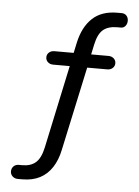

<svg xmlns="http://www.w3.org/2000/svg" viewBox="-60 -760 720 995"><g transform="rotate(5 300.0 -262.5)"><path d="M71 189Q54 189 43 178.5Q32 168 32 153Q32 137 42.5 126.5Q53 116 69 116H88Q132 116 158 93Q184 70 196 14L290 -427L307 -417H202Q185 -417 174 -427Q163 -437 163 -452Q163 -467 174 -477Q185 -487 202 -487H318L299 -472L314 -542Q332 -624 380 -669Q428 -714 509 -714H532Q548 -714 557.5 -703.5Q567 -693 567 -677Q567 -661 558 -650Q549 -639 535 -639H516Q469 -639 442.5 -617Q416 -595 404 -538L390 -472L376 -487H483Q500 -487 511 -477Q522 -467 522 -452Q522 -437 511 -427Q500 -417 483 -417H362L381 -428L285 18Q274 72 249 110.5Q224 149 185.5 169Q147 189 94 189Z"/></g></svg>

Font: Nunito ExtraLight Medium
Style: Regular
Weight: 500
Version: Version 3.602